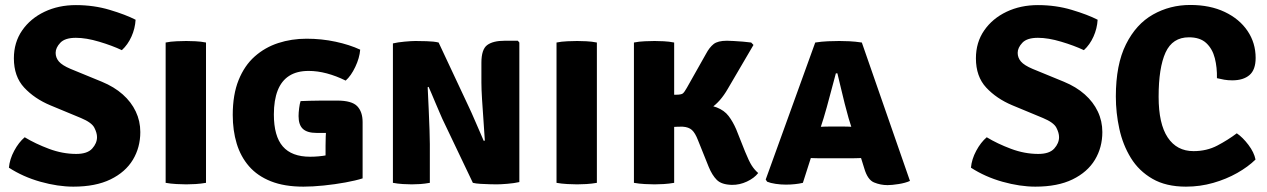

<svg xmlns="http://www.w3.org/2000/svg" viewBox="-20 -718 4975 754"><path d="M15 -59.5Q18 -93 35.8 -126Q53.5 -159 77 -179Q119 -153.5 172.5 -133.5Q226 -113.5 279.5 -113.5Q323 -113.5 342 -134.5Q361 -155.5 361 -179.5Q361 -196 350.5 -216.5Q340 -237 298 -254.5L177.5 -304.5Q115.5 -330.5 75 -374Q34.5 -417.5 34.5 -489Q34.5 -551.5 67 -598.5Q99.5 -645.5 154.8 -671.8Q210 -698 278 -698Q348.5 -698 411 -679.2Q473.5 -660.5 512.5 -640.5Q510.5 -606 496.2 -574.2Q482 -542.5 458.5 -521Q420.5 -539 369.5 -554.2Q318.5 -569.5 278 -569.5Q235 -569.5 216.8 -550Q198.5 -530.5 198.5 -510.5Q198.5 -491.5 211.2 -476.5Q224 -461.5 257 -447.5L380 -397Q428.5 -377 462 -347.2Q495.5 -317.5 513.2 -280Q531 -242.5 531 -199.5Q531 -139 501.8 -90.5Q472.5 -42 414 -13.5Q355.5 15 268 15Q207.5 15 139 -4.2Q70.5 -23.5 15 -59.5Z M630.5 -551Q649.5 -555 673.5 -556Q697.5 -557 711.5 -557Q726.5 -557 747.8 -556Q769 -555 789 -551V0Q769 3.5 747.8 4.8Q726.5 6 711.5 6Q697.5 6 673.5 4.8Q649.5 3.5 630.5 0Z M1394.5 -523Q1392 -490.5 1375.2 -455.2Q1358.5 -420 1337.5 -401.5Q1300 -420 1263.2 -429.8Q1226.5 -439.5 1192 -439.5Q1146 -439.5 1115.8 -420.2Q1085.5 -401 1070.5 -362.8Q1055.5 -324.5 1055.5 -268.5Q1055.5 -183.5 1090.5 -143Q1125.5 -102.5 1198 -102.5Q1232 -102.5 1265.5 -108.8Q1299 -115 1323 -120.5L1404 -17.5Q1377.5 -9 1336.5 -1.5Q1295.5 6 1251.5 10.5Q1207.5 15 1171.5 15Q1097 15 1044 -6Q991 -27 958 -65Q925 -103 909.5 -154.2Q894 -205.5 894 -266.5Q894 -346.5 917 -403.5Q940 -460.5 980.2 -496.2Q1020.5 -532 1072.8 -549Q1125 -566 1184 -566Q1243 -566 1297.8 -554.2Q1352.5 -542.5 1394.5 -523ZM1258.5 -146Q1258.5 -180.5 1261.2 -218.2Q1264 -256 1270.5 -278.5L1404 -237.5V-17.5L1258.5 -15.5ZM1160.5 -321Q1196.5 -322.5 1232 -322.8Q1267.5 -323 1304 -323Q1361.5 -323 1382.8 -301Q1404 -279 1404 -238.5V-197Q1361.5 -196 1313.2 -196Q1265 -196 1223.5 -196Q1186.5 -196 1169.5 -211.8Q1152.5 -227.5 1152.5 -262Q1152.5 -275.5 1154.8 -293.5Q1157 -311.5 1160.5 -321Z M1523 -547.5Q1541.5 -552 1569 -554.5Q1596.5 -557 1611.5 -557Q1627 -557 1655.5 -556.2Q1684 -555.5 1702.5 -551L1666.5 -378.5L1659.5 -375.5Q1661.5 -336 1663.5 -290.2Q1665.5 -244.5 1666.8 -206.8Q1668 -169 1668 -152V0Q1648.5 3.5 1630.5 4.8Q1612.5 6 1597 6Q1583 6 1562.2 4.8Q1541.5 3.5 1523 0ZM1717 -251.5Q1713.5 -259.5 1706 -276.8Q1698.5 -294 1690 -314.2Q1681.5 -334.5 1674 -352.2Q1666.5 -370 1662.5 -378.5L1620 -425L1702.5 -551L1820 -300.5Q1823.5 -293.5 1831.8 -275Q1840 -256.5 1849.5 -234.5Q1859 -212.5 1867.5 -193Q1876 -173.5 1880 -164L1930 -112L1837 0ZM2019.5 -551V-3Q2000 1.5 1972.5 3.8Q1945 6 1930.5 6Q1920.5 6 1903 5.5Q1885.5 5 1867.2 4Q1849 3 1837 0L1877 -164L1884 -166Q1882 -199 1878.8 -243Q1875.5 -287 1873 -328Q1870.5 -369 1870.5 -393.5V-471.5Q1870.5 -524.5 1893.5 -541.2Q1916.5 -558 1962 -558H2013.5Z M2165.5 -551Q2184.5 -555 2208.5 -556Q2232.5 -557 2246.5 -557Q2261.5 -557 2282.8 -556Q2304 -555 2324 -551V0Q2304 3.5 2282.8 4.8Q2261.5 6 2246.5 6Q2232.5 6 2208.5 4.8Q2184.5 3.5 2165.5 0Z M2469.5 -551Q2488.5 -555 2512.5 -556Q2536.5 -557 2550.5 -557Q2565.5 -557 2586.5 -556Q2607.5 -555 2627.5 -551V0Q2607.5 3.5 2586.5 4.8Q2565.5 6 2550.5 6Q2536.5 6 2512.5 4.8Q2488.5 3.5 2469.5 0ZM2957.5 -38.5Q2942 -18.5 2913.2 -5Q2884.5 8.5 2854 8Q2813.5 7 2795 -11.5Q2776.5 -30 2763 -63L2721 -167.5Q2710 -196 2697.2 -207.5Q2684.5 -219 2661 -220.5Q2646 -221 2615.2 -219Q2584.5 -217 2564 -215L2519.5 -210V-308H2711.5Q2764.5 -308 2794.5 -296.2Q2824.5 -284.5 2841.2 -262.5Q2858 -240.5 2871 -210.5L2906 -122.5Q2921.5 -84.5 2932.2 -67.8Q2943 -51 2957.5 -38.5ZM2752.5 -506.5Q2766 -532 2782.5 -545Q2799 -558 2835 -558Q2843 -558 2860.8 -557Q2878.5 -556 2897.8 -554.5Q2917 -553 2930 -551L2939 -541.5L2838 -369Q2809 -318.5 2772.2 -293.8Q2735.5 -269 2684.5 -269H2529V-344.5L2634.5 -346Q2655.5 -346 2661.8 -351.2Q2668 -356.5 2677.5 -373.5Z M3181.5 -551Q3207.5 -555 3231.8 -556Q3256 -557 3276 -557Q3294.5 -557 3316 -556Q3337.5 -555 3364.5 -551L3553.5 -7.5Q3536 0.5 3509 4.8Q3482 9 3465.5 9Q3438 9 3412.5 -1.5Q3387 -12 3374 -57L3312.5 -254Q3305 -280 3297.2 -311Q3289.5 -342 3282.2 -372.8Q3275 -403.5 3268.5 -430H3262.5Q3252 -392 3239.2 -343Q3226.5 -294 3214.5 -254.5L3133 0Q3118.5 3.5 3101.5 5.2Q3084.5 7 3066 7Q3046 7 3025.8 4Q3005.5 1 2992.5 -4.5L2987 -13ZM3194.5 -96.5Q3187.5 -96.5 3181 -96.8Q3174.5 -97 3167.8 -97.2Q3161 -97.5 3154 -97.5H3083.5L3132.5 -220H3193.5Q3200 -220 3206.8 -220.2Q3213.5 -220.5 3220.2 -220.8Q3227 -221 3234 -221H3296.5Q3303.5 -221 3309.5 -220.8Q3315.5 -220.5 3321.5 -220.2Q3327.5 -220 3334.5 -220H3400L3443.5 -97.5H3370.5Q3363 -97.5 3356.5 -97.2Q3350 -97 3343.5 -96.8Q3337 -96.5 3330 -96.5Z M3793 -59.5Q3796 -93 3813.8 -126Q3831.5 -159 3855 -179Q3897 -153.5 3950.5 -133.5Q4004 -113.5 4057.5 -113.5Q4101 -113.5 4120 -134.5Q4139 -155.5 4139 -179.5Q4139 -196 4128.5 -216.5Q4118 -237 4076 -254.5L3955.5 -304.5Q3893.5 -330.5 3853 -374Q3812.5 -417.5 3812.5 -489Q3812.5 -551.5 3845 -598.5Q3877.5 -645.5 3932.8 -671.8Q3988 -698 4056 -698Q4126.5 -698 4189 -679.2Q4251.5 -660.5 4290.5 -640.5Q4288.5 -606 4274.2 -574.2Q4260 -542.5 4236.5 -521Q4198.5 -539 4147.5 -554.2Q4096.5 -569.5 4056 -569.5Q4013 -569.5 3994.8 -550Q3976.5 -530.5 3976.5 -510.5Q3976.5 -491.5 3989.2 -476.5Q4002 -461.5 4035 -447.5L4158 -397Q4206.5 -377 4240 -347.2Q4273.5 -317.5 4291.2 -280Q4309 -242.5 4309 -199.5Q4309 -139 4279.8 -90.5Q4250.5 -42 4192 -13.5Q4133.5 15 4046 15Q3985.5 15 3917 -4.2Q3848.5 -23.5 3793 -59.5Z M4759 -411Q4760 -452.5 4750.8 -489.2Q4741.5 -526 4717.2 -548.8Q4693 -571.5 4649 -571.5Q4584.5 -571.5 4557.2 -511.8Q4530 -452 4530 -338Q4530 -231.5 4565.8 -178Q4601.5 -124.5 4667 -124.5Q4719 -124.5 4760.8 -146.5Q4802.5 -168.5 4837 -194.5Q4860.5 -178.5 4882.8 -149Q4905 -119.5 4910.5 -91.5Q4881.5 -63 4838.8 -38.8Q4796 -14.5 4744.5 0.2Q4693 15 4637.5 15Q4559 15 4505.8 -15.8Q4452.5 -46.5 4421 -97.8Q4389.5 -149 4375.8 -211.8Q4362 -274.5 4362 -339Q4362 -464.5 4401.8 -544Q4441.5 -623.5 4508 -661Q4574.5 -698.5 4654.5 -698.5Q4732 -698.5 4789.8 -671Q4847.5 -643.5 4879.2 -596.5Q4911 -549.5 4911 -490.5Q4911 -444 4886.8 -423.2Q4862.5 -402.5 4819.5 -402.5Q4802 -402.5 4787.8 -405Q4773.5 -407.5 4759 -411Z"/></svg>

Font: Signika SC
Style: Regular
Weight: 300
Designer: Anna Giedryś
Foundry: Anna Giedryś
Version: Version 2.000